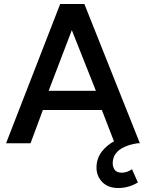

<svg xmlns="http://www.w3.org/2000/svg" viewBox="-20 -720 734 965"><path d="M10.5 0 282.5 -700H404L683 0H556.5L492 -167H195.5L133.5 0ZM224.5 -263.5H462L341 -568.5ZM574.5 225Q523 225 494 195Q465 165 465 122.5Q465 121.5 465 121Q465.5 76.5 491 42.8Q516.5 9 559.2 -13.2Q602 -35.5 655 -43L671.5 0Q632.5 6 604.8 18.8Q577 31.5 562 51.5Q547 71.5 546.5 99Q546.5 100 546.5 101Q546.5 120 557 134Q567.5 148 592 148Q606 148 619.2 143.2Q632.5 138.5 643.5 130.5L673 197Q651 210.5 625.8 217.8Q600.5 225 574.5 225Z"/></svg>

Font: Geologica EX
Style: Regular
Weight: 400
Designer: Sindre Bremnes, Frode Helland
Foundry: Monokrom Skriftforlag AS
Version: Version 1.010;gftools[0.9.28]